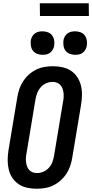

<svg xmlns="http://www.w3.org/2000/svg" viewBox="-20 -1149 565 1177"><path d="M206 8Q176 8 147 2Q118 -4 95 -19.5Q72 -35 56 -58.5Q40 -82 33.5 -110Q27 -138 27 -167.5Q27 -197 32 -228L86 -552Q90 -578 98.5 -603Q107 -628 121.5 -650.5Q136 -673 156.5 -691.5Q177 -710 201.5 -722Q226 -734 252 -738.5Q278 -743 303 -743Q333 -743 362 -737Q391 -731 414.5 -715.5Q438 -700 453.5 -676.5Q469 -653 476 -625Q483 -597 482.5 -567.5Q482 -538 477 -507L423 -183Q419 -157 410.5 -132Q402 -107 387.5 -84.5Q373 -62 352.5 -43.5Q332 -25 307.5 -13Q283 -1 257 3.5Q231 8 206 8ZM206 -88Q226 -88 246 -96.5Q266 -105 280.5 -121.5Q295 -138 302 -158Q309 -178 312 -198L366 -523Q369 -537 370 -551Q371 -565 369.5 -578.5Q368 -592 363.5 -605Q359 -618 350.5 -627.5Q342 -637 329.5 -642Q317 -647 303 -647Q283 -647 263 -638.5Q243 -630 229 -613.5Q215 -597 207.5 -577Q200 -557 197 -537L143 -212Q140 -198 139 -184Q138 -170 139.5 -156.5Q141 -143 145.5 -130Q150 -117 158.5 -107.5Q167 -98 179.5 -93Q192 -88 206 -88ZM441 -813Q424 -813 408 -819Q392 -825 382 -838Q372 -851 369.5 -868Q367 -885 369 -902Q371 -914 377.5 -925.5Q384 -937 394.5 -944.5Q405 -952 417 -954.5Q429 -957 441 -957Q458 -957 474 -951Q490 -945 499.5 -932Q509 -919 512 -902Q515 -885 512 -868Q510 -856 503.5 -844.5Q497 -833 487 -825.5Q477 -818 465 -815.5Q453 -813 441 -813ZM241 -813Q224 -813 208 -819Q192 -825 182 -838Q172 -851 169.5 -868Q167 -885 169 -902Q171 -914 177.5 -925.5Q184 -937 194.5 -944.5Q205 -952 217 -954.5Q229 -957 241 -957Q258 -957 274 -951Q290 -945 299.5 -932Q309 -919 312 -902Q315 -885 312 -868Q310 -856 303.5 -844.5Q297 -833 287 -825.5Q277 -818 265 -815.5Q253 -813 241 -813ZM525 -1051H225L224 -1129H524Z"/></svg>

Font: Iosevka Term Curly Oblique
Style: Bold
Weight: 700
Italic angle: -9°
Designer: Belleve Invis
Foundry: Belleve Invis
Version: Version 32.3.0